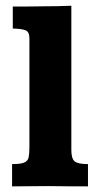

<svg xmlns="http://www.w3.org/2000/svg" viewBox="-20 -662 357 682"><path d="M22.9 0Q22.9 -2 22.9 -13.4Q22.9 -24.9 22.9 -39.6Q22.9 -54.2 22.9 -65.7Q22.9 -77.1 22.9 -79.1Q53.7 -79.1 66.4 -84.7Q79.1 -90.3 81.8 -103.5Q84.5 -116.7 84.5 -140.1V-526.4Q84.5 -549.8 69.6 -554.9Q54.7 -560.1 25.4 -560.5V-638.7Q35.6 -638.7 59.6 -638.7Q83.5 -638.7 106 -639.2Q128.4 -639.6 134.8 -639.6Q159.2 -639.6 183.3 -640.1Q207.5 -640.6 233.4 -641.6V-129.4Q233.4 -98.6 245.1 -88.9Q256.8 -79.1 292.5 -79.1V0Q259.8 0 227.1 -0.2Q194.3 -0.5 151.9 -1Q112.8 -1 83 -0.5Q53.2 0 22.9 0Z"/></svg>

Font: Kameron
Style: Bold
Weight: 700
Designer: Vernon Adams
Foundry: Vernon Adams
Version: Version 1.100